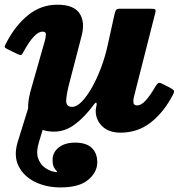

<svg xmlns="http://www.w3.org/2000/svg" viewBox="-26 -558 779 838"><path d="M2 -372Q42 -448.5 98 -493Q154 -537.5 224 -537.5Q296 -537.5 321.2 -499.5Q346.5 -461.5 329.5 -398.5L279 -204.5Q265 -152.5 263 -122Q261 -91.5 289 -91.5Q308.5 -91.5 330.8 -114.2Q353 -137 374.8 -175.2Q396.5 -213.5 414.5 -261Q432.5 -308.5 443.5 -358.5L473.5 -494.5Q476 -506 479.8 -513Q483.5 -520 498 -520H627.5Q645.5 -520 650.2 -517.5Q655 -515 651.5 -501L558 -133Q555 -121.5 556.5 -109.8Q558 -98 572.5 -98Q590.5 -98 610 -119.5Q629.5 -141 651.5 -179Q657.5 -189.5 663 -194.2Q668.5 -199 679.5 -193.5L714.5 -176Q727 -169.5 731.8 -164.2Q736.5 -159 729.5 -146Q690 -69 632.8 -24Q575.5 21 500 21Q447.5 21 418.5 -8.5Q389.5 -38 392 -80.5L396 -102.5Q396.5 -110 393 -109.8Q389.5 -109.5 384 -102Q344 -47.5 301.2 -15.5Q258.5 16.5 210 16.5Q197 16.5 184.5 14.8Q172 13 160 9L144 62.5Q131 105 140 131.5Q149 158 167.5 171.8Q186 185.5 203 190Q220 194.5 222.5 193Q225 191.5 220 187Q215 182.5 209.2 171.5Q203.5 160.5 203.5 139.5Q203.5 107 230.2 85.8Q257 64.5 302 64.5Q350 64.5 374.2 87.2Q398.5 110 398.5 150.5Q398.5 193.5 359 226.8Q319.5 260 238 260Q175.5 260 126.5 235.8Q77.5 211.5 55.2 167.2Q33 123 51 62.5L96.5 -84Q96 -103 99.8 -126.5Q103.5 -150 112.5 -179L170 -381Q173.5 -393 174.2 -406.5Q175 -420 159.5 -420Q125 -420 77.5 -333.5Q71 -320.5 66.8 -318.2Q62.5 -316 49.5 -322.5L6.5 -343.5Q-6.5 -350 -5.5 -355Q-4.5 -360 2 -372Z"/></svg>

Font: Besley* Heavy
Style: Italic
Weight: 800
Italic angle: -13°
Designer: Owen Earl
Foundry: indestructible type*
Version: Version 3.000; ttfautohint (v1.8.3)